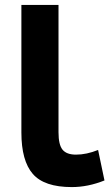

<svg xmlns="http://www.w3.org/2000/svg" viewBox="-20 -730 445 781"><path d="M67 -191V-710H218V-192Q218 -141 234.5 -121Q251 -101 289 -101Q332 -101 379 -120L405 4Q338 31 272 31Q160 31 113.5 -22.5Q67 -76 67 -191Z"/></svg>

Font: Repo
Style: Bold
Weight: 700
Designer: Stefan Peev
Foundry: Context Ltd
Version: Version 001.000